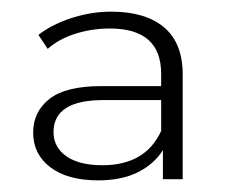

<svg xmlns="http://www.w3.org/2000/svg" viewBox="-20 -705 397 330"><path d="M294 -577V-397H260V-447Q245 -423 217 -409Q189 -395 149 -395Q96 -395 66.5 -417.5Q37 -440 37 -477Q37 -513 65 -535Q93 -557 154 -557H257V-578Q257 -656 169 -656Q138 -656 109.5 -647Q81 -638 62 -621L46 -645Q69 -663 103 -674Q137 -685 171 -685Q230 -685 262 -658Q294 -631 294 -577ZM257 -480V-533H158Q72 -533 72 -478Q72 -452 94 -436.5Q116 -421 156 -421Q230 -421 257 -480Z"/></svg>

Font: Montserrat Ace
Style: Light
Weight: 300
Designer: Julieta Ulanovsky
Foundry: Julieta Ulanovsky
Version: Version 1